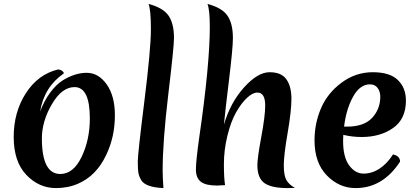

<svg xmlns="http://www.w3.org/2000/svg" viewBox="-20 -946 2137 981"><path d="M361 -501Q296 -501 245 -413.5Q194 -326 194 -239Q194 -57 288 -57Q355 -57 397 -144.5Q439 -232 439 -341Q439 -501 361 -501ZM276 -591Q287 -591 296.5 -584.5Q306 -578 306 -571Q205 -501 185 -376Q206 -432 236.5 -473Q267 -514 300 -535Q363 -574 423 -574Q483 -574 525 -515Q567 -456 567 -357Q567 -246 522 -153Q472 -48 380 -8Q328 15 266 15Q179 15 114.5 -52.5Q50 -120 50 -246.5Q50 -373 112 -469.5Q174 -566 276 -591Z M739 -926Q814 -906 841.5 -865.5Q869 -825 869 -751Q869 -707 840 -465Q811 -223 811 -75Q811 -43 815 15Q724 11 702 -25Q690 -45 687 -63.5Q684 -82 684 -121Q684 -160 717.5 -428Q751 -696 751 -796Q751 -896 739 -926Z M1124 -309Q1157 -422 1227 -499.5Q1297 -577 1357.5 -577Q1418 -577 1443.5 -540.5Q1469 -504 1469 -441.5Q1469 -379 1449.5 -266Q1430 -153 1430 -101.5Q1430 -50 1443 -26.5Q1456 -3 1487 14Q1474 15 1450 15Q1366 15 1330.5 -11Q1295 -37 1295 -102Q1295 -139 1315 -246.5Q1335 -354 1335 -407Q1335 -473 1295 -473Q1271 -473 1242 -446Q1213 -419 1186.5 -372.5Q1160 -326 1142 -253Q1124 -180 1124 -107.5Q1124 -35 1130 0Q1098 2 1088 2Q1031 2 1006 -17.5Q981 -37 981 -80Q981 -123 998 -244Q1052 -616 1052 -809Q1052 -896 1040 -926Q1115 -906 1142.5 -865.5Q1170 -825 1170 -751Q1170 -701 1150.5 -541Q1131 -381 1124 -309Z M1828 -246Q1780 -246 1734 -257Q1733 -247 1733 -226Q1733 -143 1764 -101Q1795 -59 1838 -59Q1881 -59 1920 -85Q1959 -111 1988 -157Q2024 -149 2024 -120Q1936 15 1797 15Q1713 15 1650 -49.5Q1587 -114 1587 -229Q1587 -315 1620 -392.5Q1653 -470 1725 -523.5Q1797 -577 1884.5 -577Q1972 -577 2013 -537Q2054 -497 2054 -432Q2054 -338 1988.5 -292Q1923 -246 1828 -246ZM1870 -515Q1819 -515 1784 -452Q1749 -389 1738 -299H1753Q1840 -299 1881.5 -344Q1923 -389 1923 -452Q1923 -478 1909.5 -496.5Q1896 -515 1870 -515Z"/></svg>

Font: Merienda One
Style: Regular
Weight: 400
Designer: Eduardo Rodriguez Tunni
Foundry: Eduardo Rodriguez Tunni
Version: Version 1.001